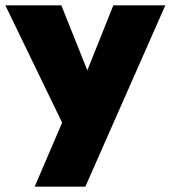

<svg xmlns="http://www.w3.org/2000/svg" viewBox="-35 -480 640 720"><path d="M585 -460H390L240 -85H345L195 -460H-15L198 -20L95 220H285Z"/></svg>

Font: Jost Black
Style: Regular
Weight: 900
Version: Version 3.710